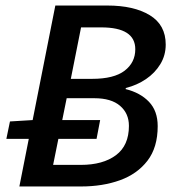

<svg xmlns="http://www.w3.org/2000/svg" viewBox="-20 -674 654 694"><path d="M50 0 84 -172H3L16 -235L98 -240L180 -654H368Q464 -654 521.5 -619Q579 -584 579 -513Q579 -474 559.5 -442Q540 -410 507.5 -388Q475 -366 435 -356L434 -352Q487 -339 518.5 -306Q550 -273 550 -218Q550 -141 513 -93Q476 -45 413.5 -22.5Q351 0 273 0ZM172 -78H272Q352 -78 399 -113Q446 -148 446 -219Q446 -264 414 -291.5Q382 -319 321 -319H221L205 -240H342L329 -172H191ZM236 -389H313Q392 -389 430.5 -418.5Q469 -448 469 -496Q469 -575 346 -575H273Z"/></svg>

Font: Source Sans Pro SemiBold
Style: Italic
Weight: 600
Italic angle: -11°
Designer: Paul D. Hunt
Foundry: Adobe Systems Incorporated
Version: Version 1.095;hotconv 1.0.109;makeotfexe 2.5.65596